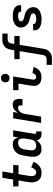

<svg xmlns="http://www.w3.org/2000/svg" viewBox="1298 -2098 1005 3640"><g transform="rotate(-90 1800.0 -277.5)"><path d="M348 8Q325 8 301.5 4.5Q278 1 257.5 -8Q237 -17 220.5 -32Q204 -47 192 -65.5Q180 -84 173.5 -106Q167 -128 164.5 -151Q162 -174 163.5 -197.5Q165 -221 169 -245L200 -429H87V-530H217L250 -735H370L336 -530H490V-429H320L286 -228Q284 -214 282.5 -199Q281 -184 282.5 -169.5Q284 -155 287.5 -141Q291 -127 299 -116Q307 -105 320.5 -99Q334 -93 348 -93Q366 -93 383 -101.5Q400 -110 412.5 -124Q425 -138 433.5 -154Q442 -170 448 -188L555 -143Q541 -112 521 -83Q501 -54 473.5 -33Q446 -12 413.5 -2Q381 8 348 8Z M792 8Q764 8 738 -0.5Q712 -9 693.5 -27Q675 -45 665 -70Q655 -95 651 -121.5Q647 -148 649 -176.5Q651 -205 655 -233L674 -343Q678 -368 686 -393Q694 -418 707.5 -441Q721 -464 741 -483Q761 -502 784.5 -514.5Q808 -527 833.5 -532.5Q859 -538 884 -538Q908 -538 931 -532Q954 -526 971 -511.5Q988 -497 998.5 -477Q1009 -457 1015 -435L1031 -530H1150L1083 -124Q1082 -118 1083 -112Q1084 -106 1087.5 -101.5Q1091 -97 1097 -95Q1103 -93 1110 -93H1129V8H1093Q1069 8 1046.5 3.5Q1024 -1 1005 -12.5Q986 -24 974.5 -43.5Q963 -63 961 -85Q948 -63 929 -45Q910 -27 887.5 -14.5Q865 -2 840.5 3Q816 8 792 8ZM857 -93Q877 -93 897.5 -98.5Q918 -104 935 -117.5Q952 -131 961.5 -150.5Q971 -170 974 -190L992 -300Q995 -316 996 -332Q997 -348 995 -363Q993 -378 987.5 -392.5Q982 -407 972 -417.5Q962 -428 947 -432.5Q932 -437 916 -437Q894 -437 872 -430Q850 -423 832 -407Q814 -391 804 -370Q794 -349 791 -327L773 -217Q769 -194 770 -171Q771 -148 782 -129.5Q793 -111 813.5 -102Q834 -93 857 -93Z M1290 0 1377 -530H1497L1482 -439Q1495 -461 1511.5 -479.5Q1528 -498 1548.5 -512Q1569 -526 1592.5 -532Q1616 -538 1639 -538Q1661 -538 1681 -532Q1701 -526 1714.5 -511.5Q1728 -497 1735 -477.5Q1742 -458 1744.5 -438Q1747 -418 1745 -396Q1743 -374 1740 -353H1620Q1621 -362 1622 -371.5Q1623 -381 1622.5 -390Q1622 -399 1620 -407.5Q1618 -416 1613 -423Q1608 -430 1600 -433.5Q1592 -437 1582 -437Q1566 -437 1550 -432.5Q1534 -428 1520.5 -418Q1507 -408 1496.5 -394.5Q1486 -381 1478.5 -366Q1471 -351 1466.5 -335.5Q1462 -320 1460 -304L1409 0Z M2161 8Q2135 8 2109.5 3.5Q2084 -1 2062 -12.5Q2040 -24 2024 -42.5Q2008 -61 2000 -84.5Q1992 -108 1991.5 -134Q1991 -160 1996 -186L2036 -429H1911V-530H2172L2113 -170Q2111 -156 2111 -142Q2111 -128 2117 -116.5Q2123 -105 2135 -99Q2147 -93 2161 -93Q2174 -93 2187.5 -99Q2201 -105 2210.5 -115.5Q2220 -126 2226.5 -139Q2233 -152 2236 -165L2352 -141Q2342 -110 2324.5 -81.5Q2307 -53 2281 -32Q2255 -11 2223.5 -1.5Q2192 8 2161 8ZM2139 -600Q2120 -600 2102.5 -607Q2085 -614 2074 -628Q2063 -642 2060.5 -661Q2058 -680 2061 -699Q2063 -713 2070 -725Q2077 -737 2088 -745.5Q2099 -754 2112.5 -757Q2126 -760 2139 -760Q2158 -760 2176 -753Q2194 -746 2204.5 -732Q2215 -718 2218 -699Q2221 -680 2218 -661Q2216 -647 2209 -635Q2202 -623 2190.5 -614.5Q2179 -606 2165.5 -603Q2152 -600 2139 -600Z M2391 205V104H2505Q2518 104 2531.5 99Q2545 94 2555 84Q2565 74 2570.5 60.5Q2576 47 2578 34L2651 -407H2500V-508H2668L2680 -580Q2683 -602 2691 -623Q2699 -644 2712 -663Q2725 -682 2744 -696.5Q2763 -711 2784 -720Q2805 -729 2827 -732Q2849 -735 2870 -735H2984V-634H2870Q2857 -634 2843.5 -629Q2830 -624 2820 -614Q2810 -604 2804.5 -590.5Q2799 -577 2797 -564L2788 -508H2938V-407H2771L2695 50Q2692 72 2684.5 93Q2677 114 2663.5 133Q2650 152 2631 166.5Q2612 181 2591 190Q2570 199 2548 202Q2526 205 2505 205Z M3255 8Q3229 8 3203.5 5.5Q3178 3 3154.5 -3.5Q3131 -10 3109 -22Q3087 -34 3071.5 -52Q3056 -70 3049 -94.5Q3042 -119 3047 -145Q3047 -146 3047.5 -148Q3048 -150 3048 -152H3167Q3167 -151 3166.5 -150.5Q3166 -150 3166 -149Q3164 -139 3168 -129.5Q3172 -120 3179 -113.5Q3186 -107 3195.5 -103Q3205 -99 3214.5 -96.5Q3224 -94 3234.5 -93.5Q3245 -93 3255 -93Q3271 -93 3287 -94.5Q3303 -96 3319 -100.5Q3335 -105 3349.5 -115.5Q3364 -126 3366 -142Q3369 -158 3360.5 -171Q3352 -184 3339.5 -191.5Q3327 -199 3312.5 -203Q3298 -207 3283 -210.5Q3268 -214 3253 -217.5Q3238 -221 3224 -225.5Q3210 -230 3196.5 -236.5Q3183 -243 3171 -251.5Q3159 -260 3148.5 -270Q3138 -280 3129 -291.5Q3120 -303 3113.5 -316.5Q3107 -330 3103 -344Q3099 -358 3098 -373.5Q3097 -389 3100 -405Q3104 -428 3115.5 -449Q3127 -470 3145.5 -485.5Q3164 -501 3185.5 -511.5Q3207 -522 3229.5 -528Q3252 -534 3274.5 -536Q3297 -538 3320 -538Q3345 -538 3370 -535.5Q3395 -533 3418.5 -526Q3442 -519 3462.5 -507Q3483 -495 3497.5 -477Q3512 -459 3518.5 -434.5Q3525 -410 3521 -385Q3520 -384 3520 -382Q3520 -380 3519 -378H3401Q3401 -379 3401 -379.5Q3401 -380 3401 -381Q3403 -395 3395.5 -407.5Q3388 -420 3376 -426.5Q3364 -433 3349.5 -435Q3335 -437 3320 -437Q3305 -437 3290 -435.5Q3275 -434 3260.5 -429Q3246 -424 3232.5 -413.5Q3219 -403 3217 -388Q3214 -373 3222.5 -360Q3231 -347 3243.5 -339Q3256 -331 3270.5 -327Q3285 -323 3300 -319.5Q3315 -316 3329.5 -312.5Q3344 -309 3358.5 -304.5Q3373 -300 3386.5 -293.5Q3400 -287 3412 -279Q3424 -271 3434.5 -261Q3445 -251 3454 -239Q3463 -227 3469.5 -214Q3476 -201 3480 -186.5Q3484 -172 3485 -156.5Q3486 -141 3483 -125Q3480 -102 3467 -80.5Q3454 -59 3435 -43.5Q3416 -28 3393.5 -18Q3371 -8 3348 -2Q3325 4 3301.5 6Q3278 8 3255 8Z"/></g></svg>

Font: Iosevka Curly Extended
Style: Bold Italic
Weight: 700
Width: 7
Italic angle: -9°
Monospace: yes
Designer: Belleve Invis
Foundry: Belleve Invis
Version: Version 11.1.0; ttfautohint (v1.8.3)